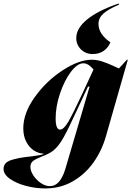

<svg xmlns="http://www.w3.org/2000/svg" viewBox="-122 -856 739 1080"><path d="M159 191Q216 191 245 96L382 -369H373L351 -322Q342 -304 333.5 -284.5Q325 -265 315 -245Q265 -136 236.5 -84.5Q208 -33 178 -9Q155 9 112 25Q79 38 64 49.5Q49 61 49 83Q49 105 65.5 130.5Q82 156 107.5 173.5Q133 191 159 191ZM51 24Q56 23 83 19.5Q110 16 122 11V8Q94 7 68 -10Q42 -27 25.5 -59Q9 -91 9 -134Q9 -220 74 -310.5Q139 -401 230.5 -460.5Q322 -520 394 -520Q423 -520 452 -510.5Q481 -501 509.5 -488Q538 -475 547 -471L592 -520H597L474 -90Q451 -9 404 57.5Q357 124 287.5 164Q218 204 132 204Q80 204 25.5 190Q-29 176 -65.5 150.5Q-102 125 -102 94Q-102 59 -61 45Q-20 31 51 24ZM216 -127Q236 -127 261.5 -170Q287 -213 340 -327L404 -465Q375 -500 347 -500Q313 -500 276.5 -451.5Q240 -403 215.5 -330Q191 -257 191 -190Q191 -127 216 -127ZM432 -722Q432 -664 499 -618Q487 -588 461.5 -570Q436 -552 399 -552Q360 -552 333.5 -578Q307 -604 307 -642Q307 -697 368.5 -747Q430 -797 545 -836L548 -830Q488 -805 460 -780Q432 -755 432 -722Z"/></svg>

Font: Nyght Serif Dark Italic
Style: Regular
Weight: 800
Italic angle: -16°
Designer: Maksym Kobuzan
Version: Version 0.400